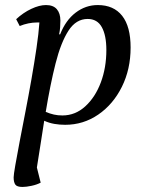

<svg xmlns="http://www.w3.org/2000/svg" viewBox="-20 -482 569 760"><path d="M69 258Q47 258 40.5 248.5Q34 239 34 220Q34 210 40.5 172.5Q47 135 57.5 80Q68 25 80.5 -39Q93 -103 104.5 -168.5Q116 -234 124.5 -292Q133 -350 136 -393Q130 -393 126 -393Q110 -393 92.5 -389.5Q75 -386 58 -379L44 -406Q72 -432 104 -447Q136 -462 162 -462Q191 -462 205 -445.5Q219 -429 219 -401Q219 -387 218 -373.5Q217 -360 214 -346H218Q240 -402 279.5 -432Q319 -462 367 -462Q430 -462 463.5 -419.5Q497 -377 497 -294Q497 -208 462.5 -138.5Q428 -69 369 -28.5Q310 12 238 12Q216 12 195.5 8.5Q175 5 155 -4Q148 40 141 86Q134 132 126 181L141 241Q126 249 105 253.5Q84 258 69 258ZM327 -407Q281 -407 251 -360.5Q221 -314 200 -231Q179 -148 161 -39Q178 -32 193.5 -28.5Q209 -25 227 -25Q278 -25 317.5 -61Q357 -97 379 -155.5Q401 -214 401 -284Q401 -342 383 -374.5Q365 -407 327 -407Z"/></svg>

Font: Petrona Medium
Style: Italic
Weight: 500
Italic angle: -9°
Designer: Ringo R. Seeber
Foundry: Ringo R. Seeber
Version: Version 2.001; ttfautohint (v1.8.3)